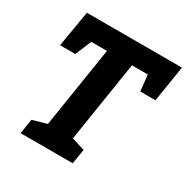

<svg xmlns="http://www.w3.org/2000/svg" viewBox="-161 -845 961 985"><g transform="rotate(30 319.5 -352.5)"><path d="M90 0H399L413 -87L336 -111L411 -587H505L515 -492H605L639 -705H76L40 -492H130L170 -587H263L188 -111L104 -87Z"/></g></svg>

Font: Bitter
Style: Bold Italic
Weight: 700
Designer: Sol Matas
Foundry: Sol Matas
Version: Version 1.002